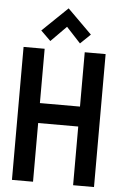

<svg xmlns="http://www.w3.org/2000/svg" viewBox="-61 -964 637 1007"><g transform="rotate(5 257.5 -461.0)"><path d="M387 -795 259 -922 126 -794 178 -743 259 -825 334 -744ZM363 -414H152V-700H41V0H152V-309H363V0H473V-700H363Z"/></g></svg>

Font: Advent Pro
Style: Bold
Weight: 700
Designer: VivaRado, Andreas Kalpakidis
Foundry: VivaRado, Andreas Kalpakidis
Version: Version 3.000